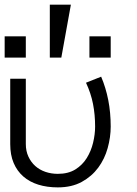

<svg xmlns="http://www.w3.org/2000/svg" viewBox="-20 -793 586 824"><path d="M228 11.2Q182.1 11.2 144.5 -0.5Q106.9 -12.2 80.1 -35.6Q53.2 -59.1 38.6 -93.5Q23.9 -127.9 23.9 -174.8V-455.1H90.8V-174.8Q90.8 -145 101.8 -121.1Q112.8 -97.2 131.3 -80.6Q149.9 -64 175 -55.4Q200.2 -46.9 228 -46.9Q272.9 -46.9 303.5 -65.9Q334 -85 352.5 -115Q371.1 -145 379.6 -180.9Q388.2 -216.8 388.2 -250Q388.2 -300.8 379.2 -346.9Q370.1 -393.1 349.1 -438L414.1 -463.9Q434.1 -417 444.6 -363.5Q455.1 -310.1 455.1 -250Q455.1 -204.1 442.1 -157.5Q429.2 -110.8 401.6 -73.5Q374 -36.1 331.1 -12.5Q288.1 11.2 228 11.2ZM284.2 -772.9 243.2 -545.9H193.8V-772.9ZM455.1 -545.9H363.8V-637.2H455.1ZM90.8 -545.9H0V-637.2H90.8Z"/></svg>

Font: Anonymous Pro
Style: Regular
Weight: 400
Monospace: yes
Designer: Mark Simonson
Version: Version 1.003